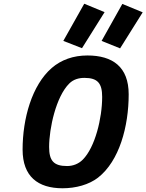

<svg xmlns="http://www.w3.org/2000/svg" viewBox="-20 -999 784 1028"><path d="M315 9C386 9 456 -10 505 -48C619 -137 669 -322 669 -494C669 -641 583 -702 448 -702C373 -702 308 -679 257 -635C151 -543 101 -364 101 -198C101 -54 183 9 315 9ZM339 -110C267 -110 243 -139 243 -212C243 -312 280 -482 351 -552C373 -574 402 -582 432 -582C503 -582 527 -553 527 -480C527 -366 489 -210 423 -144C400 -121 370 -110 339 -110ZM540 -934 431 -979 319 -780 419 -741ZM744 -933 635 -978 524 -780 623 -740Z"/></svg>

Font: RazerF5
Style: Bold Italic
Weight: 700
Foundry: Razer Inc.
Version: Version 2